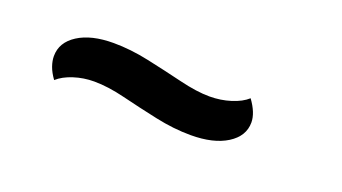

<svg xmlns="http://www.w3.org/2000/svg" viewBox="-27 -401 608 341"><g transform="rotate(20 277.0 -230.5)"><path d="M333 -177Q301 -177 266 -184.5Q231 -192 198.5 -200Q166 -208 140 -208Q120 -208 101.5 -202Q83 -196 72 -186Q64 -197 60.5 -207Q57 -217 57 -226Q57 -252 82 -268Q107 -284 149 -284Q181 -284 216 -276.5Q251 -269 284 -261Q317 -253 341 -253Q362 -253 381 -259Q400 -265 411 -275Q427 -253 427 -235Q427 -209 401.5 -193Q376 -177 333 -177Z"/></g></svg>

Font: Sansita Swashed Light
Style: Regular
Weight: 400
Version: Version 1.003